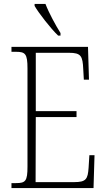

<svg xmlns="http://www.w3.org/2000/svg" viewBox="-20 -951 540 971"><path d="M274 -771H286V-784C262 -822 227 -886 210 -931H155V-921C175 -886 236 -807 274 -771ZM38 0H453L458 -166H432L428 -102C424 -46 416 -30 356 -30H160L161 -359H367V-389H161V-684H329C390 -684 398 -668 401 -601L404 -548H430L425 -714H38V-689H61C108 -689 119 -679 119 -605V-108C119 -35 109 -25 61 -25H38Z"/></svg>

Font: Noto Serif Armenian Condensed ExtraLight
Style: Regular
Weight: 200
Width: 3
Designer: Monotype Design Team
Foundry: Monotype Imaging Inc.
Version: Version 2.008